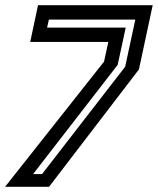

<svg xmlns="http://www.w3.org/2000/svg" viewBox="-52 -720 609 740"><path d="M-32.5 0 349 -482.5 365.5 -558.5H64.5L94.5 -700H536.5L483.5 -452.5L137 0ZM75.5 -49H110L430.5 -463L469.5 -644.5H136.5L129.5 -613.5H432.5L401.5 -470Z"/></svg>

Font: Tourney SemiBold
Style: Italic
Weight: 600
Italic angle: -12°
Version: Version 1.015